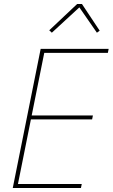

<svg xmlns="http://www.w3.org/2000/svg" viewBox="-20 -943 565 963"><path d="M44 0 184 -698H525L521 -678H202L139 -364H446L442 -344H135L70 -20H390L386 0ZM391 -923 480 -789 466 -779 378 -906 240 -779 227 -791 367 -923Z"/></svg>

Font: IBM Plex Sans Condensed Thin
Style: Italic
Weight: 100
Width: 3
Italic angle: -11°
Designer: Mike Abbink, Paul van der Laan, Pieter van Rosmalen
Foundry: Bold Monday
Version: Version 1.3